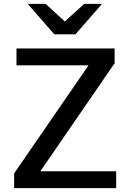

<svg xmlns="http://www.w3.org/2000/svg" viewBox="-20 -970 667 990"><path d="M53 0V-76L468 -679L500 -633H65V-720H571V-644L158 -43L127 -87H579V0ZM260 -793 123 -950H215L362 -816H267L414 -950H506L369 -793Z"/></svg>

Font: Instrument Sans Medium
Style: Regular
Weight: 500
Designer: Rodrigo Fuenzalida
Foundry: fragTYPE
Version: Version 1.000;gftools[0.9.28]